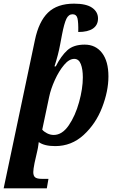

<svg xmlns="http://www.w3.org/2000/svg" viewBox="-54 -790 642 1050"><path d="M137 -571Q158 -672 208.5 -721Q259 -770 351 -770Q418 -770 450 -747.5Q482 -725 482 -689Q482 -653 454.5 -634Q427 -615 374 -615Q375 -669 369.5 -690.5Q364 -712 343 -712Q321 -712 309 -687Q297 -662 285 -600L275 -547Q265 -492 244 -427H251Q280 -484 314 -515Q348 -546 409 -546Q469 -546 504 -500.5Q539 -455 539 -372Q539 -292 504.5 -202.5Q470 -113 403.5 -52Q337 9 248 9Q188 9 158 -13Q157 -9 155.5 4.5Q154 18 150 35L135 101Q128 136 128 151Q128 172 138.5 180Q149 188 173 188H211L202 240H-34ZM399 -367Q399 -411 388 -439.5Q377 -468 352 -468Q324 -468 296 -434.5Q268 -401 246 -352.5Q224 -304 215 -261L177 -81Q186 -70 203.5 -61Q221 -52 240 -52Q286 -52 322 -104.5Q358 -157 378.5 -231.5Q399 -306 399 -367Z"/></svg>

Font: Noto Serif Narrow
Style: Bold Italic
Weight: 700
Width: 4
Italic angle: -12°
Designer: Monotype Design Team
Foundry: Monotype Imaging Inc.
Version: Version 1.001